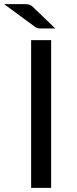

<svg xmlns="http://www.w3.org/2000/svg" viewBox="-46 -911 373 931"><path d="M202 0H105V-716.5H202ZM74.5 -891Q90.5 -891 98.5 -887.8Q106.5 -884.5 116.5 -874.5L222 -773H152.5Q142 -773 136 -774.8Q130 -776.5 121.5 -782.5L-26 -891Z"/></svg>

Font: LatoCHI
Style: Regular
Weight: 400
Designer: Lukasz Dziedzic
Foundry: tyPoland Lukasz Dziedzic
Version: Version 1.104